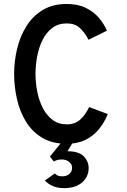

<svg xmlns="http://www.w3.org/2000/svg" viewBox="-20 -732 656 992"><path d="M325 11Q250.5 11 198.5 -20Q146.5 -51 114.5 -103Q82.5 -155 67.8 -219.5Q53 -284 53 -350Q53 -415 68.2 -479.2Q83.5 -543.5 116 -596Q148.5 -648.5 200.2 -680Q252 -711.5 325 -711.5Q382 -711.5 423 -691.5Q464 -671.5 491 -639.8Q518 -608 532.5 -573.5L437.5 -526.5Q418 -564 392.5 -587.5Q367 -611 325 -611Q280.5 -611 249.5 -587.2Q218.5 -563.5 199.5 -524.8Q180.5 -486 172 -440.2Q163.5 -394.5 163.5 -350Q163.5 -302.5 173 -256Q182.5 -209.5 202.2 -172Q222 -134.5 252.5 -112Q283 -89.5 325 -89.5Q367.5 -89.5 394.8 -114.5Q422 -139.5 440.5 -179L537 -142.5Q519.5 -99.5 491 -64.5Q462.5 -29.5 421.2 -9.2Q380 11 325 11ZM312 240Q276.5 240 251.8 228.8Q227 217.5 212 200.5L263.5 164Q269.5 172 279 175.5Q288.5 179 302.5 179Q324.5 179 338.5 166.5Q352.5 154 352.5 135Q352.5 116.5 337 104.2Q321.5 92 298 92Q274.5 92 258.5 102.5L238 77L308.5 -10H365L328.5 49.5Q387 49.5 412.5 75.5Q438 101.5 438 136Q438 181.5 404 210.8Q370 240 312 240Z"/></svg>

Font: Overpass Mono SemiBold
Style: Regular
Weight: 600
Monospace: yes
Designer: Delve Withrington, Dave Bailey
Foundry: Delve Fonts LLC
Version: Version 4.000